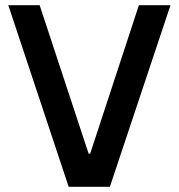

<svg xmlns="http://www.w3.org/2000/svg" viewBox="-20 -720 689 741"><path d="M12 -700H133L322 -127H328L516 -700H638L404 1H245Z"/></svg>

Font: Be Vietnam SemiBold
Style: Regular
Weight: 600
Designer: Gabriel Lam
Foundry: TypeRant
Version: Version 4.000